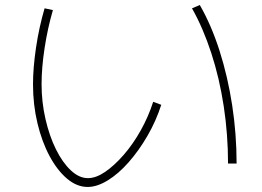

<svg xmlns="http://www.w3.org/2000/svg" viewBox="-20 -738 1040 762"><path d="M328 4Q285 4 246 -29Q207 -62 176.5 -119Q146 -176 128.5 -249.5Q111 -323 111 -403Q111 -469 123 -549.5Q135 -630 157 -705L190 -698Q169 -626 157 -547.5Q145 -469 145 -404Q145 -333 160.5 -265.5Q176 -198 202 -145.5Q228 -93 261 -62Q294 -31 329 -31Q361 -31 397.5 -56Q434 -81 471 -123.5Q508 -166 538.5 -220.5Q569 -275 588 -334L620 -322Q599 -257 565 -198.5Q531 -140 490.5 -94Q450 -48 407.5 -22Q365 4 328 4ZM885 -89Q885 -204 868 -316Q851 -428 818.5 -527.5Q786 -627 742 -705L773 -718Q819 -638 851.5 -536Q884 -434 901.5 -320Q919 -206 919 -89Z"/></svg>

Font: M PLUS 1 Thin ExtraLight
Style: Regular
Weight: 250
Version: Version 1.001